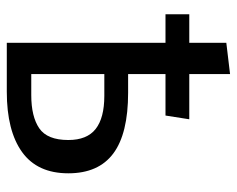

<svg xmlns="http://www.w3.org/2000/svg" viewBox="-86 -611 697 565"><g transform="rotate(90 262.5 -328.5)"><path d="M490 -181Q490 -90 427.5 -45Q365 0 250 0H106V-467H22V-537H106V-646L198 -657V-537H331L320 -467H198V-357H253Q373 -357 431.5 -313.5Q490 -270 490 -181ZM392 -181Q392 -236 359.5 -261.5Q327 -287 262 -287H198V-72H260Q323 -72 357.5 -95.5Q392 -119 392 -181Z"/></g></svg>

Font: Fira GO
Style: Regular
Weight: 400
Designer: Carrois Corporate
Foundry: Carrois Corporate GbR
Version: Version 0.300